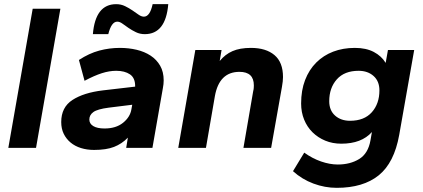

<svg xmlns="http://www.w3.org/2000/svg" viewBox="-20 -710 2029 922"><path d="M20 0 137 -668H270L153 0Z M432 10Q398 10 369 1Q340 -8 319 -25.5Q298 -43 286 -67.5Q274 -92 274 -124Q274 -195 328 -230Q382 -265 474 -276L629 -294V-297Q629 -336 604 -353Q579 -370 538 -370Q505 -370 469 -358.5Q433 -347 386 -322L359 -422Q408 -454 456.5 -467Q505 -480 556 -480Q598 -480 636 -471Q674 -462 703 -443Q732 -424 749 -394.5Q766 -365 766 -324Q766 -315 765 -305.5Q764 -296 762 -286L712 0H586L594 -49Q565 -19 527.5 -4.5Q490 10 432 10ZM675 -546Q652 -546 632.5 -555.5Q613 -565 597 -576Q581 -587 568 -596.5Q555 -606 543 -606Q515 -606 500 -546H426Q438 -690 538 -690Q561 -690 580.5 -680.5Q600 -671 616 -660Q632 -649 645.5 -639.5Q659 -630 671 -630Q700 -630 713 -690H788Q776 -546 675 -546ZM482 -93Q537 -93 571 -120.5Q605 -148 611 -185L615 -207L502 -193Q448 -186 428.5 -172Q409 -158 409 -136Q409 -116 428 -104.5Q447 -93 482 -93Z M1149 0 1196 -273Q1198 -280 1198.5 -287.5Q1199 -295 1199 -300Q1199 -365 1130 -365Q1033 -365 1012 -249L969 0H836L918 -470H1044L1035 -417Q1061 -449 1096.5 -464.5Q1132 -480 1185 -480Q1257 -480 1298 -445.5Q1339 -411 1339 -340Q1339 -321 1334 -293L1282 0Z M1619 -20Q1577 -20 1542 -34.5Q1507 -49 1481 -74.5Q1455 -100 1440.5 -135.5Q1426 -171 1426 -213Q1426 -276 1445 -325.5Q1464 -375 1498.5 -409.5Q1533 -444 1580 -462Q1627 -480 1684 -480Q1738 -480 1775 -460.5Q1812 -441 1832 -408L1843 -470H1969L1897 -62Q1873 72 1798.5 132Q1724 192 1597 192Q1540 192 1485 171.5Q1430 151 1387 112L1441 23Q1480 51 1522 65.5Q1564 80 1602 80Q1662 80 1705 53.5Q1748 27 1759 -36L1766 -76Q1716 -20 1619 -20ZM1661 -130Q1729 -130 1765.5 -171Q1802 -212 1802 -276Q1802 -320 1774 -345Q1746 -370 1702 -370Q1634 -370 1597.5 -329Q1561 -288 1561 -224Q1561 -180 1589 -155Q1617 -130 1661 -130Z"/></svg>

Font: Celebes
Style: Bold Italic
Weight: 700
Italic angle: -10°
Designer: Anugrah Pasau
Foundry: Lafontype
Version: Version 1.000; ttfautohint (v1.8.4)